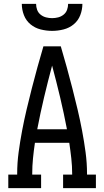

<svg xmlns="http://www.w3.org/2000/svg" viewBox="-20 -975 540 995"><path d="M23 0V-70H69V-74Q69 -130 76.5 -186Q84 -242 94.5 -297.5Q105 -353 118 -408Q131 -463 145 -517.5Q159 -572 174 -626.5Q189 -681 205 -735H295Q311 -681 326 -626.5Q341 -572 355 -517.5Q369 -463 382 -408Q395 -353 405.5 -297.5Q416 -242 423.5 -186Q431 -130 431 -74V-70H477V0H307V-70H354V-74Q354 -114 349.5 -154.5Q345 -195 339 -235H161Q155 -195 151 -154.5Q147 -114 147 -74V-70H193V0ZM173 -305H327Q311 -389 291.5 -471Q272 -553 250 -635Q228 -553 208.5 -471Q189 -389 173 -305ZM250 -815Q220 -815 190.5 -822.5Q161 -830 138 -849Q115 -868 104 -896.5Q93 -925 93 -955H167Q167 -939 172.5 -924Q178 -909 190.5 -899Q203 -889 218.5 -885Q234 -881 250 -881Q266 -881 281.5 -885Q297 -889 309.5 -899Q322 -909 327.5 -924Q333 -939 333 -955H407Q407 -925 396 -896.5Q385 -868 362 -849Q339 -830 309.5 -822.5Q280 -815 250 -815Z"/></svg>

Font: Iosevka Curly Slab
Style: Regular
Weight: 400
Monospace: yes
Designer: Belleve Invis
Foundry: Belleve Invis
Version: Version 22.1.2; ttfautohint (v1.8.4)